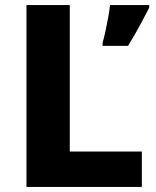

<svg xmlns="http://www.w3.org/2000/svg" viewBox="-20 -734 613 754"><path d="M84 0V-714H254V-139H537V0ZM566 -704Q554 -681 541.5 -657Q529 -633 514.5 -607.5Q500 -582 483 -554H383V-567Q389 -587 394.5 -613Q400 -639 405 -666Q410 -693 412 -714H566Z"/></svg>

Font: Noto Sans Cham ExtraBold
Style: Regular
Weight: 800
Version: Version 2.002